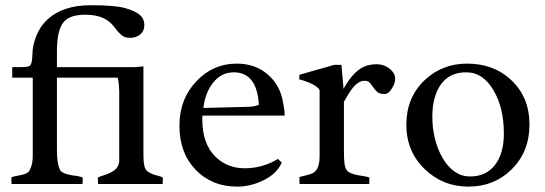

<svg xmlns="http://www.w3.org/2000/svg" viewBox="-20 -691 2048 721"><path d="M348.6 0Q347.7 -3.9 347.7 -8.8V-24.4Q356 -28.8 369.4 -32.7Q382.8 -36.6 395.5 -43Q427.7 -58.6 427.7 -88.4V-348.1Q426.3 -377.4 424.8 -384.8L421.9 -399.4H193.8V-126.5Q193.8 -77.1 204.6 -54.7Q210 -37.1 267.6 -30.3Q280.8 -28.3 290.5 -24.4V-12.7Q290.5 -6.8 290 0H23.4Q22.5 -13.7 22.5 -24.4Q29.3 -28.3 40 -30Q50.8 -31.7 61.5 -34.2Q88.4 -40 92.8 -55.2Q103 -74.7 103 -105V-399.4H25.9V-439H59.6Q85 -439 90.8 -443.4Q101.1 -450.2 101.6 -485.8Q102.1 -521.5 117.2 -558.3Q132.3 -595.2 160.6 -620.1Q218.3 -671.4 320.8 -671.4Q410.6 -671.4 448.7 -660.9Q486.8 -650.4 504.4 -635.5Q522 -620.6 522 -596.7Q522 -566.4 493.2 -553.7Q482.4 -548.8 466.6 -549.1Q450.7 -549.3 440.9 -555.9Q431.2 -562.5 423.1 -572.3Q415 -582 406.5 -593Q397.9 -604 384.8 -613.3Q354 -635.7 299.8 -635.7Q242.7 -635.7 219.7 -608.9Q193.8 -579.1 193.8 -498.5V-439H488.8L518.6 -441.9V-107.4Q518.6 -83.5 522 -68.6Q525.4 -53.7 534.4 -47.1Q543.5 -40.5 554.4 -36.6Q565.4 -32.7 575.7 -30.3Q585.9 -27.8 591.3 -24.4V-12.2Q591.3 -6.3 590.8 0Z M952.1 -297.9Q944.8 -419.4 857.9 -419.4Q810.5 -419.4 779.8 -379.9Q751 -343.8 743.7 -285.6L916 -290Q939 -291 952.1 -297.9ZM1023.9 -94.2 1038.1 -80.6Q1020 -38.1 967.8 -13.2Q919.9 9.8 870.8 9.8Q821.8 9.8 782.5 -6.8Q743.2 -23.4 714.4 -53.7Q653.8 -117.2 653.8 -218.3Q653.8 -319.8 719.2 -387.7Q780.8 -452.1 869.1 -452.1Q939.5 -452.1 986.8 -410.2Q1033.7 -369.1 1043.5 -302.7Q1048.8 -277.8 1048.8 -261.2V-256.8H740.2Q739.7 -252.9 739.7 -249.5Q739.7 -246.1 739.7 -242.7Q739.7 -151.4 788.6 -103Q833 -59.1 899.2 -59.1Q965.3 -59.1 1023.9 -94.2Z M1180.2 -353Q1166.5 -376 1103.5 -393.1L1104.5 -410.2L1234.4 -447.3H1262.2L1270 -357.4Q1310.5 -431.2 1359.4 -445.3Q1376 -449.7 1392.8 -449.7Q1409.7 -449.7 1422.4 -444.8Q1435.1 -439.9 1444.3 -432.1Q1463.9 -415.5 1463.9 -396Q1463.9 -380.9 1456.1 -366.7Q1441.4 -337.9 1423.6 -337.9Q1405.8 -337.9 1397 -345.7Q1388.2 -353.5 1381.8 -362.8Q1375.5 -372.1 1368.9 -379.9Q1362.3 -387.7 1349.6 -387.7Q1336.9 -387.7 1325.9 -380.6Q1314.9 -373.5 1305.7 -362.3Q1296.4 -351.1 1288.1 -336.9Q1279.8 -322.8 1271.5 -309.1V-127.4Q1271.5 -82 1275.6 -66.4Q1279.8 -50.8 1289.8 -44.7Q1299.8 -38.6 1313.2 -35.4Q1326.7 -32.2 1341.3 -30.3Q1356 -28.3 1367.2 -24.4L1366.7 -9.3V0H1105Q1104.5 -2 1104.5 -5.9V-22.9Q1104.5 -25.4 1105 -26.4Q1121.6 -31.2 1135.5 -34.2Q1149.4 -37.1 1159.2 -43.9Q1180.2 -58.1 1180.2 -105Z M1613.3 -327.1Q1603.5 -295.4 1603.5 -252.9Q1603.5 -210.4 1613.3 -170.4Q1623 -130.4 1641.6 -98.6Q1682.6 -28.3 1745.6 -28.3Q1807.1 -28.3 1840.8 -74.2Q1872.1 -116.7 1872.1 -189.5Q1872.1 -285.6 1834 -350.6Q1794.4 -419.4 1731 -419.4Q1641.6 -419.4 1613.3 -327.1ZM1505.9 -222.7Q1505.9 -324.2 1574.2 -389.6Q1640.1 -452.1 1733.9 -452.1Q1834 -452.1 1899.4 -390.6Q1968.3 -326.2 1968.3 -223.1Q1968.3 -120.1 1899.9 -53.7Q1835 9.8 1739.3 9.8Q1643.6 9.8 1576.2 -54.7Q1505.9 -121.6 1505.9 -222.7Z"/></svg>

Font: RadleyRegular
Style: Regular
Weight: 400
Designer: vernon adams
Foundry: vernon adams
Version: Version 1.000;PS 001.001;hotconv 1.0.56